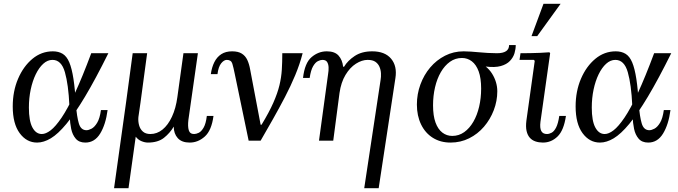

<svg xmlns="http://www.w3.org/2000/svg" viewBox="-20 -740 3567 1010"><path d="M175 10Q120 10 83.5 -39.5Q47 -89 47 -180Q47 -260 75 -325.5Q103 -391 150.5 -430.5Q198 -470 258 -470Q288 -470 309.5 -457Q331 -444 344.5 -412Q358 -380 366.5 -324.5Q375 -269 380 -185H345Q340 -295 321.5 -360Q303 -425 256 -425Q230 -425 207.5 -404.5Q185 -384 168 -349Q151 -314 141.5 -269Q132 -224 132 -174Q132 -104 150.5 -69.5Q169 -35 200 -35Q221 -35 246.5 -54.5Q272 -74 304 -121Q336 -168 374.5 -251Q413 -334 460 -460H550Q482 -323 427.5 -232Q373 -141 329 -88Q285 -35 247.5 -12.5Q210 10 175 10ZM429 10Q396 10 378.5 -10.5Q361 -31 354.5 -62Q348 -93 347 -126.5Q346 -160 345 -185H380Q384 -128 394.5 -91.5Q405 -55 435 -55Q446 -55 461.5 -63Q477 -71 491 -94Q505 -117 511 -161H546Q536 -85 507 -37.5Q478 10 429 10Z M1068 -130H1103Q1093 -54 1057.5 -22Q1022 10 978 10Q936 10 915 -13.5Q894 -37 894 -74Q874 -40 842.5 -15Q811 10 758 10Q742 10 724 2.5Q706 -5 694 -21L656 250H580L643 -200L678 -460H754L719 -200L708 -124Q706 -102 711.5 -81.5Q717 -61 731.5 -48Q746 -35 771 -35Q806 -35 835 -58.5Q864 -82 884.5 -126Q905 -170 913 -229L945 -460H1021L971 -109Q967 -75 973 -55Q979 -35 1001 -35Q1012 -35 1025.5 -41.5Q1039 -48 1051 -68.5Q1063 -89 1068 -130Z M1572 -460Q1557 -402 1533 -344.5Q1509 -287 1479 -229.5Q1449 -172 1416.5 -114.5Q1384 -57 1351 0H1288L1351 -84H1356Q1396 -150 1418 -200Q1440 -250 1450 -291.5Q1460 -333 1462.5 -373.5Q1465 -414 1465 -460ZM1201 -470Q1233 -470 1252 -458Q1271 -446 1281 -424.5Q1291 -403 1296 -374L1351 -84L1288 0L1215 -351Q1208 -386 1202 -405.5Q1196 -425 1173 -425Q1158 -425 1143.5 -407Q1129 -389 1124 -350H1089Q1094 -386 1107.5 -413Q1121 -440 1144 -455Q1167 -470 1201 -470Z M1938 -470Q2005 -470 2037.5 -431Q2070 -392 2060 -329L1972 250H1896L1982 -319Q1985 -336 1984 -354.5Q1983 -373 1976 -389Q1969 -405 1954.5 -415Q1940 -425 1914 -425Q1884 -425 1852.5 -405Q1821 -385 1797.5 -346Q1774 -307 1766 -251L1733 0H1658L1706 -351Q1709 -368 1708.5 -385Q1708 -402 1701 -413.5Q1694 -425 1676 -425Q1666 -425 1652.5 -418.5Q1639 -412 1627 -391.5Q1615 -371 1609 -330H1574Q1583 -409 1619 -439.5Q1655 -470 1699 -470Q1741 -470 1761 -447.5Q1781 -425 1785 -389H1790Q1809 -421 1846 -445.5Q1883 -470 1938 -470Z M2693 -503Q2693 -482 2686.5 -460Q2680 -438 2662.5 -419.5Q2645 -401 2614 -392.5Q2583 -384 2535 -390Q2555 -374 2568.5 -352.5Q2582 -331 2589 -307.5Q2596 -284 2596 -260Q2596 -209 2577.5 -160.5Q2559 -112 2526 -73.5Q2493 -35 2448 -12.5Q2403 10 2350 10Q2297 10 2257 -15Q2217 -40 2195 -85.5Q2173 -131 2173 -190Q2173 -245 2191.5 -295.5Q2210 -346 2243 -385Q2276 -424 2321 -447Q2366 -470 2419 -470Q2437 -470 2457.5 -468.5Q2478 -467 2500 -465Q2522 -463 2546 -461.5Q2570 -460 2594 -460Q2658 -460 2658 -503ZM2359 -25Q2394 -25 2422 -45Q2450 -65 2470 -99.5Q2490 -134 2500.5 -179Q2511 -224 2511 -274Q2511 -329 2498 -364.5Q2485 -400 2462 -417.5Q2439 -435 2410 -435Q2375 -435 2347 -415Q2319 -395 2299 -360.5Q2279 -326 2268.5 -281Q2258 -236 2258 -186Q2258 -131 2271 -95.5Q2284 -60 2307 -42.5Q2330 -25 2359 -25Z M2922 -130H2957Q2946 -54 2913 -22Q2880 10 2836 10Q2815 10 2797 4Q2779 -2 2767 -15.5Q2755 -29 2750 -51Q2745 -73 2749 -105L2793 -420L2788 -425H2713L2718 -460Q2744 -460 2770 -460.5Q2796 -461 2821 -462Q2846 -463 2870 -465L2874 -460L2823 -99Q2819 -66 2827.5 -50.5Q2836 -35 2857 -35Q2869 -35 2882 -42Q2895 -49 2905.5 -69.5Q2916 -90 2922 -130ZM2929 -720 2806 -550H2776L2839 -720Z M3136 10Q3081 10 3044.5 -39.5Q3008 -89 3008 -180Q3008 -260 3036 -325.5Q3064 -391 3111.5 -430.5Q3159 -470 3219 -470Q3249 -470 3270.5 -457Q3292 -444 3305.5 -412Q3319 -380 3327.5 -324.5Q3336 -269 3341 -185H3306Q3301 -295 3282.5 -360Q3264 -425 3217 -425Q3191 -425 3168.5 -404.5Q3146 -384 3129 -349Q3112 -314 3102.5 -269Q3093 -224 3093 -174Q3093 -104 3111.5 -69.5Q3130 -35 3161 -35Q3182 -35 3207.5 -54.5Q3233 -74 3265 -121Q3297 -168 3335.5 -251Q3374 -334 3421 -460H3511Q3443 -323 3388.5 -232Q3334 -141 3290 -88Q3246 -35 3208.5 -12.5Q3171 10 3136 10ZM3390 10Q3357 10 3339.5 -10.5Q3322 -31 3315.5 -62Q3309 -93 3308 -126.5Q3307 -160 3306 -185H3341Q3345 -128 3355.5 -91.5Q3366 -55 3396 -55Q3407 -55 3422.5 -63Q3438 -71 3452 -94Q3466 -117 3472 -161H3507Q3497 -85 3468 -37.5Q3439 10 3390 10Z"/></svg>

Font: Brygada 1918
Style: Italic
Weight: 400
Italic angle: -8°
Designer: Mateusz Machalski | Borys Kosmynka | Przemek Hoffer
Foundry: NIEPODLEGLA 2018
Version: Version 3.006